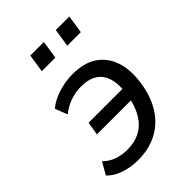

<svg xmlns="http://www.w3.org/2000/svg" viewBox="-208 -803 911 911"><g transform="rotate(-45 248.0 -347.5)"><path d="M175 9Q124 9 81.5 -6Q39 -21 14 -48L49 -109Q72 -85 104 -73.5Q136 -62 173 -62Q223 -62 260 -82Q297 -102 320.5 -141Q344 -180 354 -234L360 -216H122L133 -283H369L358 -262Q365 -315 353 -352.5Q341 -390 310.5 -410Q280 -430 228 -430Q193 -430 157.5 -418Q122 -406 91 -381L67 -443Q88 -461 116 -473.5Q144 -486 176.5 -493Q209 -500 243 -500Q318 -500 365.5 -468.5Q413 -437 433 -379.5Q453 -322 442 -244Q434 -185 412.5 -138.5Q391 -92 357 -59Q323 -26 277 -8.5Q231 9 175 9ZM320 -613 334 -704H425L411 -613ZM149 -613 163 -704H254L240 -613Z"/></g></svg>

Font: Nunito Sans 10pt SemiCondensed Medium
Style: Italic
Weight: 500
Width: 4
Italic angle: -9°
Designer: Vernon Adams
Foundry: Vernon Adams
Version: Version 3.101;gftools[0.9.27]